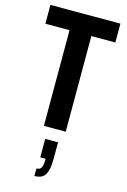

<svg xmlns="http://www.w3.org/2000/svg" viewBox="-144 -753 736 1113"><g transform="rotate(15 224.0 -196.0)"><path d="M159 0V-574H14V-687H434V-574H290V0ZM181 295V250Q202 250 210 235Q218 220 218 182H186V71H263V166Q263 214 255 242Q247 270 229.5 282.5Q212 295 181 295Z"/></g></svg>

Font: Archivo ExtraCondensed
Style: Bold
Weight: 700
Width: 2
Designer: Hector Gatti
Foundry: Omnibus-Type
Version: Version 2.001